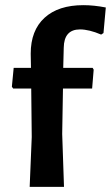

<svg xmlns="http://www.w3.org/2000/svg" viewBox="-20 -724 430 744"><path d="M339 -461 343 -454 337 -381H224L221 -205L228 0H95L103 -193L101 -381H31L26 -388L33 -461H100L99 -516Q99 -606 152.5 -655Q206 -704 303 -704Q344 -704 390 -695L381 -596L372 -590Q325 -610 290 -610Q228 -610 227 -539L225 -461Z"/></svg>

Font: Alegreya Sans
Style: Bold
Weight: 700
Designer: Juan Pablo del Peral
Foundry: Huerta Tipografica
Version: Version 2.007